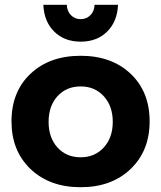

<svg xmlns="http://www.w3.org/2000/svg" viewBox="-20 -776 673 802"><path d="M28 -269Q28 -393 107.5 -468Q187 -543 317 -543Q446 -543 525.5 -468Q605 -393 605 -269Q605 -146 525.5 -70Q446 6 317 6Q187 6 107.5 -70Q28 -146 28 -269ZM161 -756H259Q260 -729 276.5 -712.5Q293 -696 317 -696Q341 -696 357.5 -712.5Q374 -729 375 -756H473Q470 -686 427.5 -644Q385 -602 317 -602Q249 -602 206.5 -644Q164 -686 161 -756ZM317 -119Q376 -119 413.5 -160Q451 -201 451 -267Q451 -333 413.5 -374Q376 -415 317 -415Q257 -415 220 -374Q183 -333 183 -267Q183 -201 220 -160Q257 -119 317 -119Z"/></svg>

Font: Trueno
Style: SBd
Weight: 600
Designer: Julieta Ulanovsky
Foundry: Julieta Ulanovsky
Version: Version 3.001b